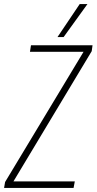

<svg xmlns="http://www.w3.org/2000/svg" viewBox="-46 -922 474 942"><path d="M-26 0 -21 -29 364 -668H101L106 -700H408L404 -671L20 -32H321L315 0ZM236 -740 345 -902H383L266 -740Z"/></svg>

Font: Georama SemiCondensed ExtraLight
Style: Italic
Weight: 200
Width: 4
Italic angle: -9°
Designer: Jean-Baptiste Levee
Foundry: Production Type
Version: Version 1.000